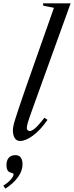

<svg xmlns="http://www.w3.org/2000/svg" viewBox="-74 -831 442 1146"><path d="M45.5 10.5Q25.5 10.5 14.2 -6.5Q3 -23.5 3 -52Q3 -62.5 5.5 -76.8Q8 -91 15.8 -116.2Q23.5 -141.5 37.8 -184.2Q52 -227 75.5 -294.5Q99 -362 134 -461L248 -784.5L184.5 -797L182.5 -811H347.5L163.5 -301.5Q132.5 -215 115.5 -168Q98.5 -121 92.2 -99.2Q86 -77.5 86 -66Q86 -58.5 91.8 -53.5Q97.5 -48.5 103.5 -48.5Q113.5 -48.5 132.2 -62.8Q151 -77 191 -128L209.5 -115.5Q167.5 -55 123.5 -22.2Q79.5 10.5 45.5 10.5ZM-42 295 -54.5 277Q-37.5 267 -23.5 254.5Q-9.5 242 -1.2 230Q7 218 7 210.5Q7 205 3.5 203.5Q0 202 -12 198.5Q-35.5 191.5 -35.5 154.5Q-35.5 127.5 -22.2 111.2Q-9 95 19 95Q39 95 49.8 109.2Q60.5 123.5 60.5 150Q60.5 187.5 33.8 225.5Q7 263.5 -42 295Z"/></svg>

Font: Libre Caslon Condensed
Style: Italic
Weight: 400
Italic angle: -22.583°
Designer: Pablo Impallari, Rodrigo Fuenzalida, Katja Schimmel, Ertekin Erdin
Foundry: Pablo Impallari, Rodrigo Fuenzalida
Version: Version 2.000;gftools[0.9.33]